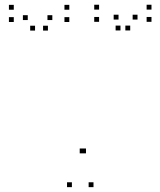

<svg xmlns="http://www.w3.org/2000/svg" viewBox="-20 -760 660 790"><path d="M364.7 10V-10H344.7V10ZM545.8 -679.5V-699.5H525.8V-679.5ZM515.8 -634.7V-654.7H495.8V-634.7ZM603.3 -670.2V-690.2H583.3V-670.2ZM603.3 -720.5V-740.5H583.3V-720.5ZM387.7 -720.5V-740.5H367.7V-720.5ZM387.7 -670.2V-690.2H367.7V-670.2ZM475.7 -634.7V-654.7H455.7V-634.7ZM467.7 -679.5V-699.5H447.7V-679.5ZM333.8 -129V-149H313.8V-129ZM328 -129V-149H308V-129ZM195.3 -677.5V-697.5H175.3V-677.5ZM177.2 -634.2V-654.2H157.2V-634.2ZM265.2 -669.5V-689.5H245.2V-669.5ZM265.2 -720V-740H245.2V-720ZM36.7 -720V-740H16.7V-720ZM36.7 -669.5V-689.5H16.7V-669.5ZM124.2 -634.2V-654.2H104.2V-634.2ZM94.2 -677.5V-697.5H74.2V-677.5ZM275.8 10V-10H255.8V10Z"/></svg>

Font: Monaspace Xenon Dots Var
Style: Regular
Weight: 400
Designer: Riley Cran and the Lettermatic Team
Version: Version 1.100 (Monaspace Xenon Dots)